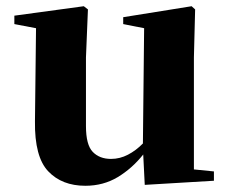

<svg xmlns="http://www.w3.org/2000/svg" viewBox="-20 -577 731 614"><path d="M442.9 14.2 438 -83Q402.8 -38.6 356.7 -10.7Q310.5 17.1 252.9 17.1Q178.2 17.1 134.3 -29.1Q90.3 -75.2 91.8 -189L95.2 -486.8L25.9 -500V-526.9L248 -557.1L261.2 -546.9L254.9 -393.1V-173.8Q254.9 -113.8 276.6 -91.3Q298.3 -68.8 335 -68.8Q363.3 -68.8 389.2 -82.3Q415 -95.7 437 -118.2L440.9 -486.8L374 -500V-522L592.8 -557.1L604 -546.9L600.1 -393.1V-35.2L664.1 -28.8V1Z"/></svg>

Font: Source Han Serif TW Heavy
Style: Regular
Weight: 900
Designer: Ryoko NISHIZUKA Ë•øÂ°öÊ∂ºÂ≠ê (kana & ideographs); Frank Grie√ühammer (Latin, Greek & Cyrillic); Wenlong ZHANG Âº†ÊñáÈæô 
Foundry: Adobe
Version: Version 2.003;hotconv 1.1.1;makeotfexe 2.6.0